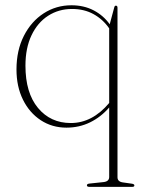

<svg xmlns="http://www.w3.org/2000/svg" viewBox="-20 -474 542 728"><path d="M318.5 234.5Q309.5 234.5 309.5 228.5Q309.5 223 319.5 222L371.5 216.5Q394 214.5 394 197V-66.5Q363 -30.5 321.8 -10.2Q280.5 10 232 10Q177.5 10 134.5 -18.2Q91.5 -46.5 67 -96.2Q42.5 -146 42.5 -210.5Q42.5 -283 70.5 -338Q98.5 -393 145.8 -423.5Q193 -454 251 -454Q298 -454 335 -434.8Q372 -415.5 396 -382L413.5 -447Q415 -452.5 419.5 -452.5Q425.5 -452.5 425.5 -444.5V198Q425.5 214.5 445 217.5L480 222.5Q489.5 224 489.5 229Q489.5 234.5 481.5 234.5ZM76.5 -225Q76.5 -122 124 -64.8Q171.5 -7.5 248.5 -7.5Q330 -7.5 394 -83.5V-366.5Q370 -401 334.5 -420.5Q299 -440 253 -440Q202.5 -440 162.5 -414.2Q122.5 -388.5 99.5 -340.2Q76.5 -292 76.5 -225Z"/></svg>

Font: Fraunces 72pt Thin
Style: Regular
Weight: 100
Version: Version 1.000;[b76b70a41]